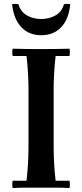

<svg xmlns="http://www.w3.org/2000/svg" viewBox="-20 -948 415 970"><path d="M44 2Q40 -17 44 -35H114Q119 -78 121.5 -121.5Q124 -165 124 -210V-490Q124 -535 121.5 -578.5Q119 -622 114 -665H44Q40 -684 44 -702Q79 -701 116.5 -700.5Q154 -700 188 -700Q223 -700 260 -700.5Q297 -701 331 -702Q335 -684 331 -665H261Q256 -622 253.5 -578.5Q251 -535 251 -490V-210Q251 -165 253.5 -121.5Q256 -78 261 -35H331Q335 -17 331 2Q297 0 260 0Q223 0 188 0Q154 0 116.5 0Q79 0 44 2ZM303 -927Q319 -930 335 -927Q328 -852 289.5 -811Q251 -770 188 -770Q126 -770 87.5 -811Q49 -852 41 -927Q57 -930 73 -927Q84 -889 115.5 -870.5Q147 -852 188 -852Q229 -852 261 -870.5Q293 -889 303 -927Z"/></svg>

Font: Poltawski Nowy Medium
Style: Regular
Weight: 500
Version: Version 1.001;gftools[0.9.25]